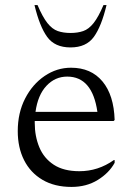

<svg xmlns="http://www.w3.org/2000/svg" viewBox="-20 -727 523 757"><path d="M262 10Q195 10 147.5 -18Q100 -46 75 -95.5Q50 -145 50 -210Q50 -282 79 -338.5Q108 -395 156 -427.5Q204 -460 260 -460Q339 -460 384 -406Q429 -352 432 -254L428 -250H117Q117 -246 117 -242Q117 -190 135 -146.5Q153 -103 192 -77.5Q231 -52 293 -52Q367 -52 429 -96H432V-85Q410 -45 365.5 -17.5Q321 10 262 10ZM245 -425Q197 -425 163 -388.5Q129 -352 120 -286H364Q344 -425 245 -425ZM258 -540Q196 -540 166 -581.5Q136 -623 116 -707H128Q148 -660 167 -636Q186 -612 208 -604.5Q230 -597 258 -597Q286 -597 308 -604.5Q330 -612 349 -636Q368 -660 388 -707H400Q380 -623 350 -581.5Q320 -540 258 -540Z"/></svg>

Font: Spectral Light
Style: Regular
Weight: 300
Designer: Jean-Baptiste Levee
Foundry: Production Type
Version: Version 2.001